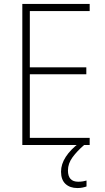

<svg xmlns="http://www.w3.org/2000/svg" viewBox="-20 -734 530 972"><path d="M434 0H93V-714H434V-678H131V-393H417V-358H131V-36H434ZM324 129Q324 186 376 186Q389 186 400.5 184Q412 182 418 180V210Q410 213 398 215.5Q386 218 372 218Q334 218 311.5 197Q289 176 289 135Q289 97 313 60Q337 23 382 -11L406 0Q370 31 347 62.5Q324 94 324 129Z"/></svg>

Font: Noto Sans Sinhala UI SemiCondensed ExtraLight
Style: Regular
Weight: 200
Width: 4
Designer: Jelle Bosma - Monotype Design Team
Foundry: Monotype Imaging Inc.
Version: Version 2.006; ttfautohint (v1.8.4.7-5d5b)